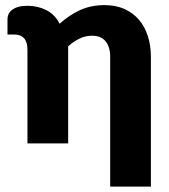

<svg xmlns="http://www.w3.org/2000/svg" viewBox="-20 -546 642 731"><path d="M554.5 164.5H399.5V-329.5Q399.5 -367.5 382 -388.8Q364.5 -410 330.5 -410Q305 -410 282.5 -399Q260 -388 239.5 -369.5V0H84.5V-356Q84.5 -386 71.8 -400.2Q59 -414.5 36 -414.5H8.5V-473.5Q8.5 -483 12.5 -492Q16.5 -501 25.8 -508.2Q35 -515.5 49.5 -519.8Q64 -524 85 -524Q124 -524 156.8 -507.2Q189.5 -490.5 207 -455.5Q241.5 -487 283.2 -506.8Q325 -526.5 378.5 -526.5Q421 -526.5 453.8 -511.8Q486.5 -497 509 -470.8Q531.5 -444.5 543 -408.2Q554.5 -372 554.5 -329.5Z"/></svg>

Font: Lato Black
Style: Regular
Weight: 900
Designer: Lukasz Dziedzic
Foundry: tyPoland Lukasz Dziedzic
Version: Version 2.007; 2014-02-27